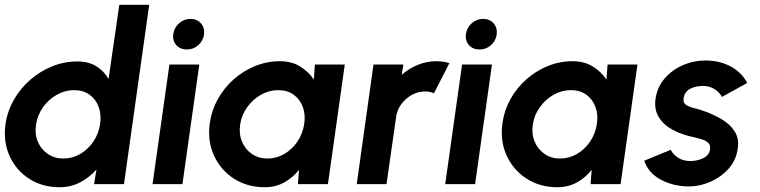

<svg xmlns="http://www.w3.org/2000/svg" viewBox="-28 -770 3180 803"><path d="M471 -750H596L490.5 0H365.5L375.5 -61Q346.5 -28 307.5 -7.5Q268.5 13 221 13Q148.5 13 93.8 -22.5Q39 -58 12 -117.8Q-15 -177.5 -5 -250Q2.5 -304.5 29.8 -352.2Q57 -400 98.2 -436Q139.5 -472 190 -492.5Q240.5 -513 295 -513Q342.5 -513 375 -492.8Q407.5 -472.5 426 -439.5ZM237 -107Q275 -107 307.8 -126.2Q340.5 -145.5 362.5 -178Q384.5 -210.5 390.5 -250Q396.5 -290 384.8 -322.5Q373 -355 346.5 -374Q320 -393 282 -393Q244 -393 209.8 -373.8Q175.5 -354.5 152.2 -322Q129 -289.5 123 -250Q116.5 -210 130 -177.8Q143.5 -145.5 171.8 -126.2Q200 -107 237 -107Z M680.5 -500H805.5L735 0H610ZM753.5 -563Q726 -563 709.5 -581.2Q693 -599.5 696.5 -627Q700 -654 720.8 -672.5Q741.5 -691 769 -691Q796 -691 812.2 -672.5Q828.5 -654 825.5 -627Q822 -599.5 801.5 -581.2Q781 -563 753.5 -563Z M1289 -500H1414L1343.5 0H1218L1222.5 -60Q1197 -27 1160.8 -7Q1124.5 13 1079.5 13Q1005.5 13 949.8 -23.2Q894 -59.5 866.5 -120.5Q839 -181.5 849.5 -255.5Q857 -309 883.2 -356Q909.5 -403 949.8 -438.5Q990 -474 1039.5 -494Q1089 -514 1142.5 -514Q1191.5 -514 1226.8 -492.2Q1262 -470.5 1284.5 -437.5ZM1090.5 -107Q1128.5 -107 1161.2 -126.2Q1194 -145.5 1216 -178Q1238 -210.5 1244 -250Q1250.5 -290 1238.5 -322.5Q1226.5 -355 1200 -374Q1173.5 -393 1135.5 -393Q1097.5 -393 1063.5 -373.8Q1029.5 -354.5 1006 -322Q982.5 -289.5 976.5 -250Q970.5 -210 984 -177.8Q997.5 -145.5 1025.5 -126.2Q1053.5 -107 1090.5 -107Z M1464 0 1534 -500H1659L1652 -457Q1682 -483.5 1719.5 -498.8Q1757 -514 1797 -514Q1825 -514 1851.5 -506L1787 -380Q1769.5 -387.5 1750 -387.5Q1707 -387.5 1671.5 -357Q1636 -326.5 1629 -283L1588.5 0Z M1904.5 -500H2029.5L1959 0H1834ZM1977.5 -563Q1950 -563 1933.5 -581.2Q1917 -599.5 1920.5 -627Q1924 -654 1944.8 -672.5Q1965.5 -691 1993 -691Q2020 -691 2036.2 -672.5Q2052.5 -654 2049.5 -627Q2046 -599.5 2025.5 -581.2Q2005 -563 1977.5 -563Z M2513 -500H2638L2567.5 0H2442L2446.5 -60Q2421 -27 2384.8 -7Q2348.5 13 2303.5 13Q2229.5 13 2173.8 -23.2Q2118 -59.5 2090.5 -120.5Q2063 -181.5 2073.5 -255.5Q2081 -309 2107.2 -356Q2133.5 -403 2173.8 -438.5Q2214 -474 2263.5 -494Q2313 -514 2366.5 -514Q2415.5 -514 2450.8 -492.2Q2486 -470.5 2508.5 -437.5ZM2314.5 -107Q2352.5 -107 2385.2 -126.2Q2418 -145.5 2440 -178Q2462 -210.5 2468 -250Q2474.5 -290 2462.5 -322.5Q2450.5 -355 2424 -374Q2397.5 -393 2359.5 -393Q2321.5 -393 2287.5 -373.8Q2253.5 -354.5 2230 -322Q2206.5 -289.5 2200.5 -250Q2194.5 -210 2208 -177.8Q2221.5 -145.5 2249.5 -126.2Q2277.5 -107 2314.5 -107Z M2834 9Q2775.5 5 2728.8 -22.5Q2682 -50 2666.5 -98L2777.5 -143.5Q2783.5 -128 2805.2 -112.2Q2827 -96.5 2860 -96.5Q2887.5 -96.5 2912.5 -108.2Q2937.5 -120 2941.5 -145Q2944.5 -163 2933.5 -173Q2922.5 -183 2904.8 -188Q2887 -193 2870.5 -197Q2824.5 -206.5 2786.5 -226.5Q2748.5 -246.5 2728 -278.8Q2707.5 -311 2713.5 -356Q2720.5 -405.5 2751.8 -441.8Q2783 -478 2828 -497.5Q2873 -517 2922 -517Q2981.5 -517 3027.8 -492.2Q3074 -467.5 3097 -423L2991 -364.5Q2983.5 -381.5 2963.8 -395Q2944 -408.5 2919 -410.5Q2886 -412 2860.8 -400Q2835.5 -388 2831 -359Q2828 -340.5 2841.2 -331.5Q2854.5 -322.5 2874.5 -317.8Q2894.5 -313 2912 -307Q2954 -292.5 2989.8 -271.5Q3025.5 -250.5 3045 -219.8Q3064.5 -189 3057 -146.5Q3050.5 -98 3016.5 -61.5Q2982.5 -25 2933.8 -6Q2885 13 2834 9Z"/></svg>

Font: Urbanist
Style: Bold Italic
Weight: 700
Italic angle: -8°
Designer: Corey Hu
Foundry: Corey Hu
Version: Version 1.330; ttfautohint (v1.8.4.7-5d5b)